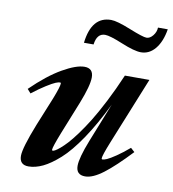

<svg xmlns="http://www.w3.org/2000/svg" viewBox="-75 -698 701 776"><g transform="rotate(10 275.5 -310.0)"><path d="M460 -522Q433.1 -522 379.4 -544.2Q325.7 -566.4 306.2 -566.4Q272.5 -566.4 266.6 -520H227.1Q239.7 -629.9 319.8 -629.9Q343.8 -629.9 400.6 -606.9Q457.5 -584 472.2 -584Q486.3 -584 498.5 -599.1Q510.7 -614.3 511.2 -632.3H551.3Q543 -581.1 518.8 -551.5Q494.6 -522 460 -522ZM92.8 11.2Q55.7 11.2 55.7 -25.9Q55.7 -58.6 95.7 -159.7L143.6 -277.3Q163.6 -328.6 163.6 -341.3Q163.6 -345.2 159.7 -345.2Q153.8 -345.2 142.1 -340.6Q130.4 -335.9 105.5 -320.3Q80.6 -304.7 49.8 -280.8L35.6 -296.9Q101.1 -360.8 157 -392.8Q212.9 -424.8 246.6 -424.8Q282.7 -424.8 282.7 -387.2Q282.7 -353.5 253.4 -279.3L199.2 -144Q175.3 -83 175.3 -72.3Q175.3 -68.4 179.2 -68.4Q181.6 -68.4 188.5 -72Q195.3 -75.7 207.8 -86.2Q220.2 -96.7 235.1 -112.8Q250 -128.9 270.5 -156.7Q291 -184.6 312.5 -219.2Q334 -253.9 360.6 -305.7Q387.2 -357.4 413.1 -418H513.7L402.3 -142.6Q378.9 -84.5 378.9 -72.8Q378.9 -68.4 382.8 -68.4Q388.7 -68.4 400.6 -73.5Q412.6 -78.6 436.3 -94.7Q460 -110.8 488.3 -134.8L504.4 -120.1Q442.4 -54.2 399.4 -21.5Q356.4 11.2 325.2 11.2Q288.1 11.2 288.1 -25.9Q288.1 -58.6 317.4 -132.8L381.3 -293.5Q339.8 -208 297.9 -146Q255.9 -84 219 -51Q182.1 -18.1 151.4 -3.4Q120.6 11.2 92.8 11.2Z"/></g></svg>

Font: Elstob 18pt
Style: Bold Italic
Weight: 700
Italic angle: -20°
Designer: Peter S. Baker
Version: Version 1.015